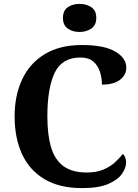

<svg xmlns="http://www.w3.org/2000/svg" viewBox="-20 -955 708 985"><path d="M401 10Q285 10 208 -36Q131 -82 93 -164.5Q55 -247 55 -358Q55 -466 94 -548.5Q133 -631 210 -677.5Q287 -724 400 -724Q515 -724 571.5 -690.5Q628 -657 628 -608Q628 -571 596 -546Q564 -521 503 -521Q503 -554 493 -586Q483 -618 459 -639Q435 -660 393 -660Q298 -660 260.5 -581.5Q223 -503 223 -358Q223 -262 242.5 -198Q262 -134 306.5 -102Q351 -70 425 -70Q474 -70 509 -84.5Q544 -99 568.5 -121Q593 -143 610 -165Q618 -159 622.5 -147Q627 -135 627 -122Q627 -94 606 -63.5Q585 -33 536 -11.5Q487 10 401 10ZM388.1 -791Q352 -791 327.5 -808.5Q303 -826 303 -863Q303 -901 327.8 -918Q352.5 -935 388.5 -935Q423 -935 448.5 -918Q474 -901 474 -863Q474 -826 448.4 -808.5Q422.8 -791 388.1 -791Z"/></svg>

Font: Noto Serif Test
Style: Regular
Weight: 400
Version: Version 1.000